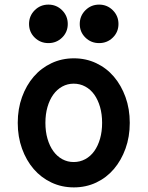

<svg xmlns="http://www.w3.org/2000/svg" viewBox="-20 -803 640 833"><path d="M300.4 10Q353 10 397.5 -11Q442 -32 474 -69.5Q506 -107 524.5 -158.2Q543 -209.4 543 -270Q543 -330.6 524.5 -381.8Q506 -433 474 -470.5Q442 -508 397.4 -529Q352.9 -550 300.4 -550Q248 -550 203.2 -528.8Q158.3 -507.6 126.2 -470.3Q94 -433 75.5 -381.8Q57 -330.6 57 -270Q57 -209.4 75.5 -158.2Q94 -107 126.1 -69.7Q158.2 -32.4 203 -11.2Q247.7 10 300.4 10ZM299.6 -100Q272.9 -100 250.2 -112.4Q227.5 -124.8 211.2 -147.4Q195 -170 186 -201.2Q177 -232.4 177 -270Q177 -307.6 186 -338.8Q195 -370 211.2 -392.6Q227.5 -415.2 250.2 -427.6Q272.9 -440 299.6 -440Q327 -440 350 -427.5Q373 -415 389.1 -392.5Q405.1 -369.9 414.1 -338.7Q423 -307.6 423 -270Q423 -232.4 414.1 -201.3Q405.1 -170.1 389.1 -147.5Q373 -125 350 -112.5Q327 -100 299.6 -100ZM106 -699Q106 -664 130.5 -640Q155 -616 190 -616Q225 -616 249.5 -640Q274 -664 274 -699Q274 -734 249.5 -758.5Q225 -783 190 -783Q155 -783 130.5 -758.5Q106 -734 106 -699ZM326 -699Q326 -664 350.5 -640Q375 -616 410 -616Q445 -616 469.5 -640Q494 -664 494 -699Q494 -734 469.5 -758.5Q445 -783 410 -783Q375 -783 350.5 -758.5Q326 -734 326 -699Z"/></svg>

Font: CommitMonoV142 ExtLt
Style: Regular
Weight: 200
Monospace: yes
Designer: Eigil Nikolajsen
Foundry: Eigil Nikolajsen
Version: Version 1.142